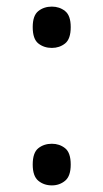

<svg xmlns="http://www.w3.org/2000/svg" viewBox="-20 -554 313 581"><path d="M137 -409Q113 -409 96 -422.5Q79 -436 79 -472Q79 -507 96 -520.5Q113 -534 137 -534Q160 -534 177 -520.5Q194 -507 194 -472Q194 -436 177 -422.5Q160 -409 137 -409ZM137 7Q113 7 96 -7Q79 -21 79 -56Q79 -92 96 -105.5Q113 -119 137 -119Q160 -119 177 -105.5Q194 -92 194 -56Q194 -21 177 -7Q160 7 137 7Z"/></svg>

Font: Noto Serif Hentaigana
Style: Regular
Weight: 400
Designer: Kazuhiro Yamada
Foundry: nipponia
Version: Version 1.000; ttfautohint (v1.8.4.7-5d5b)